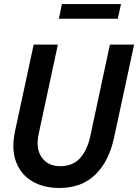

<svg xmlns="http://www.w3.org/2000/svg" viewBox="-20 -921 685 952"><path d="M274 11Q196 11 140 -22Q84 -55 60 -117.5Q36 -180 54 -268L147 -700H267L172 -258Q156 -184 187 -140.5Q218 -97 279 -97Q341 -97 377 -137Q413 -177 428 -247L525 -700H645L545 -236Q520 -121 452.5 -55Q385 11 274 11ZM272 -828 287 -901H580L564 -828Z"/></svg>

Font: Red Hat Mono Medium
Style: Italic
Weight: 500
Italic angle: -12°
Monospace: yes
Designer: Pentagram, MCKL
Foundry: Pentagram, MCKL
Version: Version 1.023; ttfautohint (v1.8.3)